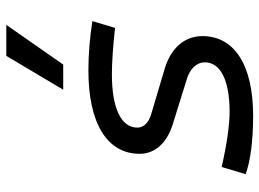

<svg xmlns="http://www.w3.org/2000/svg" viewBox="-130 -706 845 626"><g transform="rotate(-90 293.0 -392.5)"><path d="M228.5 9.8C394 9.8 488.8 -50.8 488.8 -155.8C488.8 -212.9 450.7 -257.8 383.3 -278.3L236.8 -321.8C207 -330.1 190.4 -346.7 190.4 -367.7C190.4 -420.4 253.4 -450.7 364.3 -450.7C402.8 -450.7 458 -446.8 515.6 -440.4L537.6 -514.2C487.3 -522.5 428.7 -527.3 377.4 -527.3C204.1 -527.3 105 -466.3 105 -359.9C105 -311 139.2 -272 200.7 -252.4L346.7 -207C382.8 -196.3 403.3 -174.3 403.3 -147.9C403.3 -96.7 344.7 -66.9 242.2 -66.9C197.3 -66.9 131.8 -76.7 62 -92.8L38.6 -14.6C80.6 1 149.4 9.8 228.5 9.8ZM314 -609.4H396L525.4 -794.9H424.3Z"/></g></svg>

Font: Cascadia Code PL SemiLight
Style: Italic
Weight: 350
Italic angle: -10°
Monospace: yes
Designer: Aaron Bell
Foundry: Saja Typeworks
Version: Version 2404.023